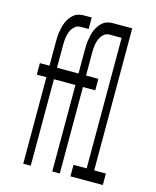

<svg xmlns="http://www.w3.org/2000/svg" viewBox="-111 -812 722 888"><g transform="rotate(15 250.0 -367.5)"><path d="M86 0V-414H40V-469H86V-580Q86 -593 86.5 -605.5Q87 -618 89 -630.5Q91 -643 94 -655.5Q97 -668 102 -679.5Q107 -691 114.5 -701.5Q122 -712 131.5 -720Q141 -728 153.5 -731.5Q166 -735 178 -735H217V-680H178Q162 -680 150 -669Q138 -658 132 -643Q126 -628 124 -612Q122 -596 122 -580V-469H217V-414H122V0ZM225 0V-414H179V-469H225V-580Q225 -593 225.5 -605.5Q226 -618 228 -630.5Q230 -643 233 -655.5Q236 -668 241 -679.5Q246 -691 253.5 -701.5Q261 -712 270.5 -720Q280 -728 292.5 -731.5Q305 -735 317 -735H356V-680H317Q301 -680 289 -669Q277 -658 271 -643Q265 -628 263 -612Q261 -596 261 -580V-469H320V-414H261V0ZM312 0V-55H375V-680H318V-735H411V-55H467V0Z"/></g></svg>

Font: Iosevka Curly Light
Style: Regular
Weight: 300
Monospace: yes
Designer: Belleve Invis
Foundry: Belleve Invis
Version: Version 22.1.2; ttfautohint (v1.8.4)